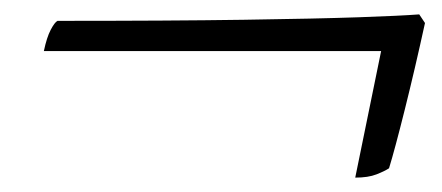

<svg xmlns="http://www.w3.org/2000/svg" viewBox="-20 -421 614 267"><path d="M474 -174 510 -350H41Q45 -369 50.5 -379.5Q56 -390 60 -392Q217 -392 319 -393.5Q421 -395 479 -397Q537 -399 563 -401L571 -389Q557 -325 543 -269Q529 -213 521 -187Q515 -183 503.5 -178.5Q492 -174 474 -174Z"/></svg>

Font: Texturina 72pt 72pt ExtraLight
Style: Italic
Weight: 200
Italic angle: -11°
Designer: Guillermo Torres Carreño
Foundry: Omnibus-Type
Version: Version 1.002; ttfautohint (v1.8.3)